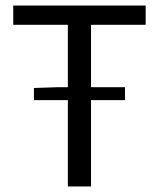

<svg xmlns="http://www.w3.org/2000/svg" viewBox="-20 -676 576 696"><path d="M226 0H310V-313H433V-360H310V-586H508V-656H28V-586H226V-360H191L103 -357V-313H226Z"/></svg>

Font: Giro Sans Regular
Style: Regular
Weight: 400
Designer: Paul D. Hunt
Foundry: Adobe Systems Incorporated
Version: Version 1.000;PS 1.0;hotconv 1.0.88;makeotf.lib2.5.647800